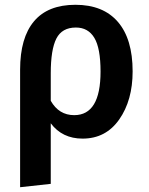

<svg xmlns="http://www.w3.org/2000/svg" viewBox="-20 -564 622 802"><path d="M295 -544Q411 -544 472.5 -472.5Q534 -401 534 -266Q534 -145 478 -65Q422 15 325 15Q240 15 192 -49V204L64 218V-273Q64 -406 122 -475Q180 -544 295 -544ZM290 -83Q400 -83 400 -265Q400 -363 374 -406Q348 -449 297 -449Q239 -449 215.5 -403Q192 -357 192 -258V-143Q226 -83 290 -83Z"/></svg>

Font: FiraGO Medium
Style: Regular
Weight: 500
Designer: bBox Type
Foundry: bBox Type GmbH
Version: Version 1.001;PS 001.001;hotconv 1.0.88;makeotf.lib2.5.64775